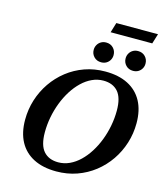

<svg xmlns="http://www.w3.org/2000/svg" viewBox="-143 -1106 1046 1224"><g transform="rotate(15 380.5 -493.5)"><path d="M210.6 -209.3Q210.6 -124.2 244.9 -85.1Q279.2 -46.1 341.7 -46.1Q380.7 -46.1 416.3 -62.6Q451.9 -79.1 482.8 -108.8Q513.7 -138.5 538.6 -178Q563.6 -217.5 581.4 -263.9Q599.2 -310.3 608.7 -360.5Q618.3 -410.6 618.3 -460.7Q618.3 -545.8 584 -584.9Q549.7 -623.9 487.2 -623.9Q448.3 -623.9 412.7 -607.4Q377 -590.9 346.1 -561.2Q315.2 -531.5 290.2 -492Q265.3 -452.5 247.5 -406.1Q229.7 -359.7 220.1 -309.6Q210.6 -259.6 210.6 -209.3ZM760.5 -415.8Q760.5 -347.5 740.5 -284.1Q720.6 -220.6 683.5 -166.5Q646.4 -112.5 594.8 -72Q543.2 -31.6 480 -9.2Q416.8 13.2 344.7 13.2Q256.5 13.2 194.7 -18.4Q132.9 -50 100.6 -109.7Q68.4 -169.5 68.4 -254.2Q68.4 -322.5 88.3 -385.9Q108.3 -449.4 145.4 -503.5Q182.5 -557.5 234.1 -598Q285.6 -638.4 348.8 -660.8Q412 -683.2 484.2 -683.2Q572.7 -683.2 634.3 -651.6Q696 -620 728.3 -560.3Q760.5 -500.7 760.5 -415.8ZM441.1 -732.8Q412.1 -732.8 393.7 -751.9Q375.4 -770.9 375.4 -797.7Q375.4 -815.9 383.9 -830.7Q392.3 -845.6 407.1 -854.4Q421.9 -863.2 441 -863.2Q470.3 -863.2 488.5 -844.1Q506.8 -825 506.8 -797.7Q506.8 -779.7 498.5 -765.1Q490.2 -750.4 475.5 -741.6Q460.9 -732.8 441.1 -732.8ZM651.7 -732.8Q622.6 -732.8 604.3 -751.9Q586 -770.9 586 -797.7Q586 -815.9 594.5 -830.7Q602.9 -845.6 617.7 -854.4Q632.4 -863.2 651.6 -863.2Q680.9 -863.2 699.1 -844.1Q717.4 -825 717.4 -797.7Q717.4 -779.7 709.1 -765.1Q700.8 -750.4 686.1 -741.6Q671.4 -732.8 651.7 -732.8ZM450.7 -933.7 470.7 -999.6H745.8L725.4 -933.7Z"/></g></svg>

Font: Newsreader Text
Style: Italic
Weight: 400
Italic angle: -17°
Designer: Hugues Gentile
Foundry: Production Type
Version: Version 1.001